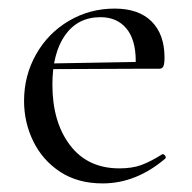

<svg xmlns="http://www.w3.org/2000/svg" viewBox="-20 -415 448 447"><path d="M36 -180Q36 -239 64 -288.5Q92 -338 140.5 -366.5Q189 -395 247 -395Q303 -395 333 -365Q363 -335 363 -281Q363 -267 360.5 -261Q358 -255 351 -255H295L296 -273Q296 -323 274 -349Q252 -375 214 -375Q161 -375 131.5 -333Q102 -291 102 -218Q102 -131 143 -77Q184 -23 258 -23Q288 -23 309.5 -31Q331 -39 358 -56H359Q362 -56 364.5 -52.5Q367 -49 365 -46Q297 12 219 12Q161 12 120 -15Q79 -42 57.5 -86Q36 -130 36 -180ZM83 -267 310 -271V-255L84 -254Z"/></svg>

Font: Cormorant Infant
Style: Regular
Weight: 400
Designer: Christian Thalmann (Catharsis Fonts)
Foundry: Catharsis Fonts
Version: Version 4.000